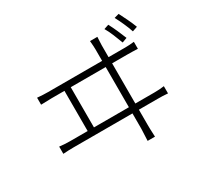

<svg xmlns="http://www.w3.org/2000/svg" viewBox="-166 -1026 1331 1266"><g transform="rotate(-30 500.0 -393.5)"><path d="M837 -641 800 -627Q788 -660 772 -698.5Q756 -737 740 -764L776 -776Q790 -750 807.5 -711Q825 -672 837 -641ZM356 -237H622V-543H356ZM671 -237H816Q856 -237 891 -242V-187Q872 -189 851 -189.5Q830 -190 816 -190H671V-75Q671 -68 671.5 -42.5Q672 -17 674 17H618Q622 -59 622 -73V-190H174Q136 -190 94 -187V-242Q136 -237 174 -237H308V-543H210Q176 -543 137 -541Q133 -541 129 -541V-594Q172 -590 210 -590H622V-679Q622 -699 618 -743H674Q673 -723 672 -704.5Q671 -686 671 -679V-590H791Q831 -590 864 -594Q865 -594 866 -594V-541Q846 -542 825.5 -542.5Q805 -543 791 -543H671ZM835 -794 871 -804Q885 -777 903 -739.5Q921 -702 933 -670L895 -657Q884 -691 867 -728.5Q850 -766 835 -794Z"/></g></svg>

Font: LXGW 975 Gothic SC 200W
Style: Regular
Weight: 200
Version: Version 2.01;February 25, 2021